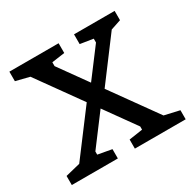

<svg xmlns="http://www.w3.org/2000/svg" viewBox="-122 -614 736 733"><g transform="rotate(-30 246.0 -247.0)"><path d="M273 0V-40L333 -49V-63L65 -437L5 -452V-494H222V-451L165 -443V-426L431 -55L497 -40V0ZM-5 0V-40L60 -56L209 -254L243 -207L137 -66V-52L198 -41V0ZM280 -246 246 -291 347 -425V-442L290 -451V-494H469V-453L424 -438Z"/></g></svg>

Font: Faustina
Style: Regular
Weight: 400
Designer: Alfonso Garcia
Foundry: http://www.omnibus-type.com
Version: Version 1.200